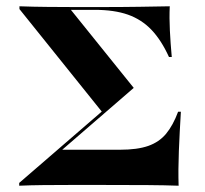

<svg xmlns="http://www.w3.org/2000/svg" viewBox="-20 -591 652 611"><path d="M41.1 0V-8.9L314.5 -245.2L308.1 -230.6L41.9 -562.1V-571Q84.7 -569.4 131.9 -569Q179 -568.5 222.6 -568.5H287.9Q369.4 -568.5 424.2 -569.4Q479 -570.2 520.2 -571Q518.5 -533.9 520.6 -493.5Q522.6 -453.2 526.6 -409.7H517.7Q493.5 -462.9 462.1 -496Q430.6 -529 387.1 -544.4Q343.5 -559.7 280.6 -559.7H205.6L405.6 -311.3L154.8 -94.4L171.8 -114.5H362.1Q416.9 -114.5 451.6 -126.6Q486.3 -138.7 508.5 -165.3Q530.6 -191.9 546.8 -235.5H555.6Q551.6 -170.2 549.2 -110.5Q546.8 -50.8 548.4 0Q505.6 -1.6 449.2 -2Q392.7 -2.4 311.3 -2.4H279Q242.7 -2.4 200.8 -2.4Q158.9 -2.4 117.7 -2Q76.6 -1.6 41.1 0Z"/></svg>

Font: Playfair 144pt SemiExpanded ExtraBold
Style: Regular
Weight: 800
Width: 6
Designer: Claus Eggers Sørensen
Foundry: Claus Eggers Sørensen
Version: Version 2.203